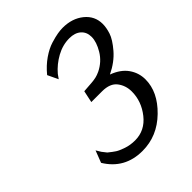

<svg xmlns="http://www.w3.org/2000/svg" viewBox="-196 -796 936 936"><g transform="rotate(-45 272.0 -328.0)"><path d="M59.1 -80.1 83 -142.1 98.1 -117.2 116.2 -94.2Q137.2 -77.1 151.1 -68.1Q165 -59.1 193.1 -49.6Q221.2 -40 253.9 -40Q321.8 -40 366.5 -96.4Q411.1 -152.8 411.1 -220.2Q411.1 -261.2 387.5 -292.2Q363.8 -323.2 309.1 -323.2H234.9L248 -384.8Q260.3 -385.7 277.6 -387Q294.9 -388.2 301.5 -388.7Q308.1 -389.2 318.6 -390.6Q329.1 -392.1 334.5 -393.6Q339.8 -395 347.4 -397.5Q355 -399.9 362.8 -403.8Q409.7 -426.8 435.3 -469.5Q460.9 -512.2 460.9 -546.9Q460.9 -580.1 439 -599.6Q417 -619.1 378.9 -619.1Q333 -619.1 290 -595.5Q247.1 -571.8 216.8 -536.1L201.2 -514.2L175.8 -567.9V-568.8Q205.6 -605 240.2 -628.9Q274.9 -652.8 306.4 -662.4Q337.9 -671.9 356.9 -675Q376 -678.2 392.1 -678.2Q457 -678.2 500.5 -643.1Q543.9 -607.9 543.9 -553.2Q543.9 -527.3 533.9 -496.6Q523.9 -465.8 488 -423.8Q452.1 -381.8 394 -354Q448.2 -334 474.1 -296.9Q500 -259.8 500 -214.8Q500 -128.9 422.6 -53.5Q345.2 22 243.2 22Q121.1 22 59.1 -80.1Z"/></g></svg>

Font: CMU Sans Serif
Style: Oblique
Weight: 500
Italic angle: -12°
Version: Version 0.7.0